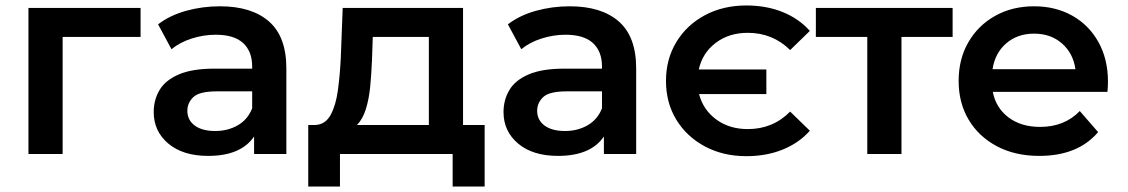

<svg xmlns="http://www.w3.org/2000/svg" viewBox="-20 -563 4124 702"><path d="M84 0V-534H494V-428H209V0Z M909 0V-64Q861 7 741 7Q649 7 595.5 -38Q542 -83 542 -153Q542 -198 563.5 -234Q585 -270 634 -291Q683 -312 764 -312H902V-320Q902 -375 869 -405.5Q836 -436 769 -436Q724 -436 680.5 -422Q637 -408 607 -383L558 -474Q601 -507 660.5 -523.5Q720 -540 784 -540Q900 -540 963.5 -484.5Q1027 -429 1027 -313V0ZM902 -167V-229H773Q709 -229 687 -208Q665 -187 665 -158Q665 -124 692 -104Q719 -84 767 -84Q813 -84 849.5 -105Q886 -126 902 -167Z M1107 119V-106H1133Q1170 -108 1189 -143Q1208 -178 1215.5 -233.5Q1223 -289 1226 -351L1233 -534H1673V-106H1752V119H1635V0H1223V119ZM1548 -106V-428H1343L1340 -342Q1338 -292 1333.5 -246Q1329 -200 1317.5 -163.5Q1306 -127 1285 -106Z M2188 0V-64Q2140 7 2020 7Q1928 7 1874.5 -38Q1821 -83 1821 -153Q1821 -198 1842.5 -234Q1864 -270 1913 -291Q1962 -312 2043 -312H2181V-320Q2181 -375 2148 -405.5Q2115 -436 2048 -436Q2003 -436 1959.5 -422Q1916 -408 1886 -383L1837 -474Q1880 -507 1939.5 -523.5Q1999 -540 2063 -540Q2179 -540 2242.5 -484.5Q2306 -429 2306 -313V0ZM2181 -167V-229H2052Q1988 -229 1966 -208Q1944 -187 1944 -158Q1944 -124 1971 -104Q1998 -84 2046 -84Q2092 -84 2128.5 -105Q2165 -126 2181 -167Z M2709 8Q2624 8 2557.5 -27.5Q2491 -63 2453 -125Q2415 -187 2415 -267Q2415 -347 2453 -409.5Q2491 -472 2557.5 -507.5Q2624 -543 2709 -543Q2782 -543 2841.5 -519Q2901 -495 2941 -450L2869 -380Q2805 -443 2714 -443Q2645 -443 2596.5 -406Q2548 -369 2535 -309H2782V-219H2536Q2551 -161 2599 -126Q2647 -91 2714 -91Q2806 -91 2869 -155L2941 -85Q2901 -40 2841.5 -16Q2782 8 2709 8Z M3151 0V-428H2963V-534H3463V-428H3276V0Z M3780 7Q3691 7 3624.5 -28.5Q3558 -64 3521.5 -125.5Q3485 -187 3485 -267Q3485 -347 3520.5 -408.5Q3556 -470 3618.5 -505Q3681 -540 3761 -540Q3839 -540 3900 -506Q3961 -472 3996 -409.5Q4031 -347 4031 -264Q4031 -256 4030.5 -246Q4030 -236 4029 -227H3610Q3621 -169 3667 -134Q3713 -99 3783 -99Q3872 -99 3928 -157L3995 -80Q3921 7 3780 7ZM3609 -310H3912Q3904 -368 3863 -404Q3822 -440 3761 -440Q3700 -440 3659 -404.5Q3618 -369 3609 -310Z"/></svg>

Font: Montserrat SemiBold
Style: Regular
Weight: 600
Designer: Julieta Ulanovsky
Foundry: Julieta Ulanovsky
Version: Version 9.000; ttfautohint (v1.8.4.7-5d5b)